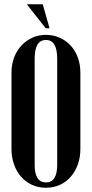

<svg xmlns="http://www.w3.org/2000/svg" viewBox="-20 -873 432 903"><path d="M34 -531Q34 -569 46 -601.5Q58 -634 80 -658Q102 -682 131.5 -695.5Q161 -709 196 -709Q231 -709 261 -695.5Q291 -682 312.5 -658.5Q334 -635 346 -602.5Q358 -570 358 -531V-172Q358 -133 346 -99.5Q334 -66 312.5 -41.5Q291 -17 261.5 -3.5Q232 10 196 10Q161 10 131 -3.5Q101 -17 79.5 -41.5Q58 -66 46 -99.5Q34 -133 34 -172ZM143 -98Q143 -15 196 -15Q249 -15 249 -98V-597Q249 -685 196 -685Q143 -685 143 -597ZM195 -740 106 -853H181L213 -740Z"/></svg>

Font: Moniqa Extra Bold Narrow Heading
Style: Regular
Weight: 800
Width: 4
Designer: Rajesh Rajput
Foundry: Rajesh Rajput
Version: Version 1.000;December 15, 2022;FontCreator 14.0.0.2794 32-b